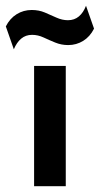

<svg xmlns="http://www.w3.org/2000/svg" viewBox="-66 -645 346 665"><path d="M52.1 0V-416.7H161.8V0ZM-18.1 -474.3 -45.8 -553.5Q-31.9 -581.2 -8.3 -595.8Q15.3 -610.4 43.8 -610.4Q68.8 -610.4 89.2 -601.7Q109.7 -593.1 129.5 -584Q149.3 -575 169.4 -575Q191.7 -575 207.3 -588.2Q222.9 -601.4 231.9 -625L259.7 -545.8Q245.8 -518.1 222.2 -503.5Q198.6 -488.9 170.1 -488.9Q146.5 -488.9 125.3 -497.6Q104.2 -506.2 84.7 -515.3Q65.3 -524.3 45.1 -524.3Q22.9 -524.3 7.3 -511.1Q-8.3 -497.9 -18.1 -474.3Z"/></svg>

Font: Afacad SemiBold
Style: Regular
Weight: 600
Designer: Kristian Moeller
Foundry: Dicotype
Version: Version 1.000